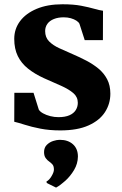

<svg xmlns="http://www.w3.org/2000/svg" viewBox="-20 -584 558 876"><path d="M255 11Q205.5 11 164.5 3Q123.5 -5 93.2 -14.8Q63 -24.5 45 -28.5L45.5 -160.5H133L157 -84Q162 -75 176.2 -67Q190.5 -59 209.2 -54.2Q228 -49.5 246.5 -49.5Q277 -49.5 296.5 -58Q316 -66.5 325.5 -81.5Q335 -96.5 335 -115Q335 -141.5 314.8 -159Q294.5 -176.5 259.8 -192.2Q225 -208 180 -227.5Q138.5 -246.5 108 -270.8Q77.5 -295 61.2 -328.2Q45 -361.5 45 -406.5Q45 -452 71.5 -487.5Q98 -523 147.5 -543.8Q197 -564.5 265 -564.5Q315 -564.5 350.2 -557.8Q385.5 -551 409.8 -544Q434 -537 450 -535L449.5 -401H366.5L342.5 -475.5Q338.5 -483.5 328.2 -490Q318 -496.5 303.2 -500.8Q288.5 -505 270.5 -505Q245 -505 225.8 -497.2Q206.5 -489.5 196.2 -475.2Q186 -461 186 -442Q186 -413.5 204 -395.2Q222 -377 251 -363.8Q280 -350.5 312.5 -336.5Q344 -323 374.5 -307Q405 -291 429.5 -270.8Q454 -250.5 468.8 -222.5Q483.5 -194.5 483.5 -156.5Q483.5 -110.5 459 -72.5Q434.5 -34.5 384 -11.8Q333.5 11 255 11ZM335.5 130.5Q335 163 318 191.5Q301 220 278 240.8Q255 261.5 236.5 271.5H235L193.5 251L192 244Q204.5 238 215.2 219.8Q226 201.5 226 190Q226 174 219.5 166.5Q213 159 205 153.5Q196.5 148 188.8 137.8Q181 127.5 181 110Q181 89.5 193.5 77Q206 64.5 222.8 59.2Q239.5 54 251 54H254Q290 54 312.8 74.2Q335.5 94.5 335.5 130.5Z"/></svg>

Font: Merriweather 28pt ExtraBold
Style: Regular
Weight: 800
Version: Version 2.100